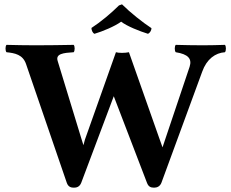

<svg xmlns="http://www.w3.org/2000/svg" viewBox="-20 -854 1068 886"><path d="M575 -613C556 -609 528 -609 515 -613L372 -210L365 -184L355 -216L246 -573C236 -606 272 -610 320 -613C326 -619 326 -641 320 -647C283 -646 183 -645 144 -645C103 -645 47 -646 10 -647C4 -641 4 -619 10 -613C49 -609 85 -602 100 -559L288 -11C295 10 310 12 321 12C331 12 347 10 355 -11L505 -410L658 -11C665 8 676 12 691 12C704 12 718 7 725 -11L913 -523C934 -582 974 -610 1018 -613C1024 -619 1024 -641 1018 -647C985 -646 951 -645 916 -645C875 -645 828 -646 791 -647C785 -641 785 -619 791 -613C848 -604 867 -583 855 -546L742 -210L730 -174L715 -216ZM679 -724C639 -750 580 -797 543 -834L529 -829C494 -794 444 -752 402 -725C402 -715 407 -702 416 -698C453 -709 509 -732 539 -754C566 -733 624 -710 663 -698C672 -702 679 -714 679 -724Z"/></svg>

Font: Libertinus Serif
Style: Bold
Weight: 700
Designer: Philipp H. Poll, Khaled Hosny
Foundry: Caleb Maclennan
Version: Version 7.050;RELEASE